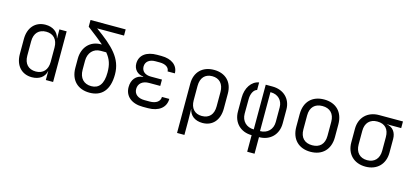

<svg xmlns="http://www.w3.org/2000/svg" viewBox="-71 -1283 4341 2015"><g transform="rotate(15 2100.0 -275.0)"><path d="M273 10C353 10 410 -30 423 -97H424V0H503V-550H424L425 -453H423C409 -519 352 -560 273 -560C162 -560 90 -481 90 -356V-193C90 -68 163 10 273 10ZM298 -59C218 -59 170 -109 170 -197V-353C170 -441 218 -491 298 -491C376 -491 424 -440 424 -353V-197C424 -110 376 -59 298 -59Z M900 10C1030 10 1110 -72 1110 -244C1110 -418 999 -522 804 -663H1096V-730H714V-657C790 -599 850 -553 896 -512H885C769 -512 690 -427 690 -302V-204C690 -70 772 10 900 10ZM900 -61C820 -61 769 -113 769 -204V-302C769 -388 822 -445 900 -445H961C1011 -385 1029 -328 1029 -244C1029 -116 981 -61 900 -61Z M1536 8C1653 8 1727 -51 1727 -144H1647C1647 -95 1604 -64 1536 -64H1479C1408 -64 1364 -99 1364 -155C1364 -214 1408 -251 1478 -251H1600V-320H1480C1416 -320 1378 -352 1378 -403C1378 -455 1419 -488 1484 -488H1531C1594 -488 1634 -461 1635 -418H1714C1713 -504 1642 -558 1531 -558H1484C1369 -558 1296 -505 1296 -413C1296 -351 1339 -305 1402 -300V-296C1327 -290 1282 -234 1282 -154C1282 -55 1357 8 1479 8Z M1898 180H1978V15L1976 -102H1977C1989 -33 2045 10 2127 10C2237 10 2306 -69 2306 -194V-357C2306 -482 2228 -560 2103 -560C1978 -560 1898 -481 1898 -357ZM2102 -59C2024 -59 1978 -110 1978 -197V-353C1978 -440 2024 -491 2102 -491C2180 -491 2227 -440 2227 -353V-197C2227 -109 2182 -59 2102 -59Z M2660 180H2740V0C2860 0 2943 -82 2943 -203V-354C2943 -471 2860 -550 2739 -550H2666V-64C2586 -64 2531 -119 2531 -199L2532 -358C2532 -415 2557 -464 2593 -473V-555C2512 -542 2457 -458 2457 -354V-203C2457 -82 2540 0 2660 0ZM2734 -64V-487H2739C2816 -487 2869 -434 2869 -358V-199C2869 -119 2814 -64 2734 -64Z M3300 9C3429 9 3510 -72 3510 -206V-344C3510 -479 3429 -559 3300 -559C3171 -559 3090 -479 3090 -344V-206C3090 -72 3172 9 3300 9ZM3300 -62C3218 -62 3169 -110 3169 -199V-351C3169 -440 3219 -488 3300 -488C3381 -488 3431 -440 3431 -351V-199C3431 -110 3382 -62 3300 -62Z M3898 10C4023 10 4105 -72 4105 -197V-345C4105 -418 4066 -468 4002 -477V-478H4157V-550H3898C3773 -550 3690 -468 3690 -345V-197C3690 -72 3772 10 3898 10ZM3898 -60C3818 -60 3770 -112 3770 -197V-345C3770 -430 3818 -480 3898 -480C3983 -480 4026 -430 4026 -345V-197C4026 -112 3978 -60 3898 -60Z"/></g></svg>

Font: JetBrains Mono Light
Style: Regular
Weight: 336
Monospace: yes
Designer: Philipp Nurullin, Konstantin Bulenkov
Foundry: JetBrains
Version: Version 2.305